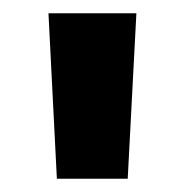

<svg xmlns="http://www.w3.org/2000/svg" viewBox="-20 -708 278 290"><path d="M186 -688 172.9 -438H65.9L53.2 -688Z"/></svg>

Font: Libra Sans Modern
Style: Bold
Weight: 700
Foundry: Stefan Peev, Context Ltd
Version: Version 1.000